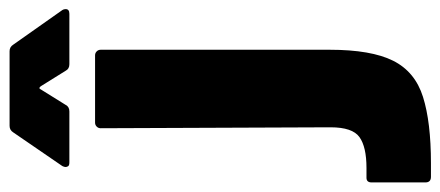

<svg xmlns="http://www.w3.org/2000/svg" viewBox="-354 -454 942 411"><g transform="rotate(-90 117.5 -249.0)"><path d="M-56 202Q-68 202 -68 190V75Q-68 64 -58 64Q-57 64 -55 64Q-46 64 -37 64Q8 64 29 49Q50 34 50 -13L48 -505Q48 -510 51.5 -513.5Q55 -517 60 -517H204Q209 -517 212.5 -513.5Q216 -510 216 -505V-15Q216 74 192.5 121Q169 168 115 185Q61 202 -27 202Q-41 202 -56 202ZM-25 -572Q-32 -572 -33.5 -575Q-35 -578 -35 -580Q-35 -583 -33 -587L39 -692Q44 -700 53 -700H213Q222 -700 227 -692L301 -587Q303 -584 303 -580Q303 -572 293 -572H185Q175 -572 171 -580L138 -633Q136 -636 134 -636Q132 -636 131 -633L98 -580Q94 -572 84 -572Z"/></g></svg>

Font: LinhAnh ExtBd
Style: Regular
Weight: 800
Designer: Jeremy Tribby
Foundry: Tribby Type
Version: Version 1.408